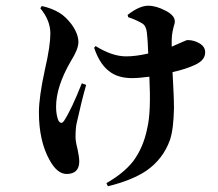

<svg xmlns="http://www.w3.org/2000/svg" viewBox="-20 -587 761 671"><path d="M357 64C414 50 458 32 491 10C530 -17 558 -53 574 -98C583 -125 587 -162 588 -209C588 -238 586 -280 583 -335C615 -342 642 -351 663 -361C686 -372 697 -386 697 -404C697 -417 691 -427 678 -435C665 -443 651 -447 635 -447C633 -447 628 -445 619 -441C613 -438 608 -436 603 -434C602 -433 599 -432 596 -431C589 -428 584 -425 580 -424C580 -443 580 -456 581 -463C582 -472 584 -483 587 -494C590 -502 591 -508 591 -512C591 -526 580 -539 558 -550C537 -561 517 -567 498 -567C477 -567 453 -556 426 -535L428 -527C449 -520 466 -512 479 -504C486 -499 491 -490 493 -475C496 -451 497 -426 498 -400C468 -393 442 -390 421 -390C388 -390 353 -402 314 -426L309 -420C323 -378 343 -349 370 -332C389 -320 413 -314 442 -314C459 -314 479 -316 502 -319C506 -238 504 -178 495 -141C486 -94 469 -55 445 -23C423 5 392 30 352 53ZM213 21C242 21 257 6 257 -23C257 -32 255 -47 251 -66C246 -85 244 -98 244 -107C244 -127 245 -144 248 -157C260 -211 271 -255 281 -290L266 -296C242 -235 221 -191 204 -165C197 -155 191 -155 184 -166C179 -178 176 -194 176 -214C176 -261 193 -314 228 -374C245 -401 254 -423 254 -440C254 -459 246 -480 230 -502C217 -519 203 -533 188 -542C170 -553 149 -561 126 -566L121 -558C144 -530 156 -501 156 -470C156 -442 150 -400 137 -344C123 -280 116 -230 116 -194C116 -129 128 -73 153 -28C171 5 191 21 213 21Z"/></svg>

Font: AllPunType Bold
Style: Regular
Weight: 700
Version: 1.0